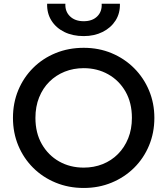

<svg xmlns="http://www.w3.org/2000/svg" viewBox="-20 -964 872 1000"><path d="M416 15Q337 15 269.8 -12.8Q202.5 -40.5 152.8 -90Q103 -139.5 75.2 -206Q47.5 -272.5 47.5 -350Q47.5 -428 75.2 -494.5Q103 -561 152.8 -610.5Q202.5 -660 269.8 -687.5Q337 -715 416 -715Q494.5 -715 561.5 -687Q628.5 -659 678.5 -609Q728.5 -559 756.2 -492.8Q784 -426.5 784 -350Q784 -272.5 756.2 -206Q728.5 -139.5 678.5 -90Q628.5 -40.5 561.5 -12.8Q494.5 15 416 15ZM416 -91Q469 -91 514.8 -109.2Q560.5 -127.5 594.5 -161.8Q628.5 -196 647.8 -243.8Q667 -291.5 667 -350Q667 -428.5 633.8 -486.8Q600.5 -545 543.5 -577Q486.5 -609 416 -609Q363 -609 317.2 -590.8Q271.5 -572.5 237.2 -538.5Q203 -504.5 183.8 -456.8Q164.5 -409 164.5 -350Q164.5 -271.5 198 -213.2Q231.5 -155 288.2 -123Q345 -91 416 -91ZM416 -776Q358.5 -776 315 -797.5Q271.5 -819 247.8 -857Q224 -895 225.5 -944.5H320.5Q318.5 -904 344.8 -878.8Q371 -853.5 416 -853.5Q461 -853.5 486.5 -878.8Q512 -904 509.5 -944.5H604.5Q606 -895 581.8 -857Q557.5 -819 514.2 -797.5Q471 -776 416 -776Z"/></svg>

Font: Geologica Roman
Style: Regular
Weight: 400
Designer: Sindre Bremnes, Frode Helland
Foundry: Monokrom Skriftforlag AS
Version: Version 1.010;gftools[0.9.28]